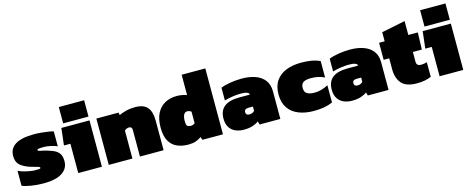

<svg xmlns="http://www.w3.org/2000/svg" viewBox="-36 -1284 4638 1897"><g transform="rotate(-15 2283.0 -335.0)"><path d="M239 10Q171 10 111 0Q51 -10 19 -24V-177Q43 -165 75 -156Q107 -147 138.5 -142Q170 -137 191 -137Q214 -137 229.5 -138Q245 -139 245 -148Q245 -156 229 -161Q213 -166 188.5 -172Q164 -178 138 -187Q73 -211 44 -241.5Q15 -272 15 -329Q15 -405 78 -444.5Q141 -484 271 -484Q303 -484 341 -480.5Q379 -477 412.5 -472Q446 -467 466 -460V-308Q434 -322 397 -329.5Q360 -337 332 -337Q318 -337 301.5 -336.5Q285 -336 273.5 -333.5Q262 -331 262 -324Q262 -314 292.5 -308.5Q323 -303 360 -292Q412 -277 440.5 -258.5Q469 -240 480.5 -213.5Q492 -187 492 -148Q492 -75 428 -32.5Q364 10 239 10Z M576 -513V-680H835V-513ZM593 0V-300H527L547 -474H835V0Z M905 0V-474H1132L1137 -447Q1163 -461 1207.5 -472.5Q1252 -484 1304 -484Q1389 -484 1427.5 -439.5Q1466 -395 1466 -305V0H1224V-274Q1224 -306 1191 -306Q1181 -306 1167.5 -300Q1154 -294 1147 -286V0Z M1719 10Q1652 10 1601.5 -13Q1551 -36 1523 -87Q1495 -138 1495 -222Q1495 -311 1525 -369Q1555 -427 1607.5 -455.5Q1660 -484 1728 -484Q1754 -484 1783 -479Q1812 -474 1831 -466V-674H2073V0H1863L1852 -31Q1826 -12 1794.5 -1Q1763 10 1719 10ZM1789 -163Q1803 -163 1812 -167Q1821 -171 1831 -178V-296Q1813 -311 1789 -311Q1767 -311 1754.5 -289Q1742 -267 1742 -224Q1742 -181 1754.5 -172Q1767 -163 1789 -163Z M2285 10Q2240 10 2202 -6Q2164 -22 2141 -57Q2118 -92 2118 -148Q2118 -228 2168.5 -269Q2219 -310 2324 -310H2430V-315Q2430 -326 2409 -334.5Q2388 -343 2345 -343Q2307 -343 2262.5 -336.5Q2218 -330 2178 -318V-448Q2217 -465 2277.5 -474.5Q2338 -484 2393 -484Q2472 -484 2532 -462.5Q2592 -441 2626 -396.5Q2660 -352 2660 -283V0H2448L2438 -34Q2414 -15 2376.5 -2.5Q2339 10 2285 10ZM2376 -122Q2395 -122 2407.5 -128Q2420 -134 2430 -144V-188H2386Q2341 -188 2341 -155Q2341 -122 2376 -122Z M3002 10Q2915 10 2848 -16.5Q2781 -43 2743 -98Q2705 -153 2705 -237Q2705 -322 2742.5 -376.5Q2780 -431 2846.5 -457.5Q2913 -484 3000 -484Q3056 -484 3103 -476.5Q3150 -469 3193 -449V-281Q3161 -297 3126 -304Q3091 -311 3054 -311Q3002 -311 2977 -294.5Q2952 -278 2952 -237Q2952 -197 2978 -180Q3004 -163 3056 -163Q3093 -163 3128 -173.5Q3163 -184 3195 -201V-25Q3152 -6 3105 2Q3058 10 3002 10Z M3392 10Q3347 10 3309 -6Q3271 -22 3248 -57Q3225 -92 3225 -148Q3225 -228 3275.5 -269Q3326 -310 3431 -310H3537V-315Q3537 -326 3516 -334.5Q3495 -343 3452 -343Q3414 -343 3369.5 -336.5Q3325 -330 3285 -318V-448Q3324 -465 3384.5 -474.5Q3445 -484 3500 -484Q3579 -484 3639 -462.5Q3699 -441 3733 -396.5Q3767 -352 3767 -283V0H3555L3545 -34Q3521 -15 3483.5 -2.5Q3446 10 3392 10ZM3483 -122Q3502 -122 3514.5 -128Q3527 -134 3537 -144V-188H3493Q3448 -188 3448 -155Q3448 -122 3483 -122Z M4056 10Q3947 10 3900.5 -43Q3854 -96 3854 -186V-300H3797V-474H3854V-567L4096 -616V-474H4193L4188 -300H4096V-199Q4096 -157 4143 -157Q4174 -157 4203 -167V-17Q4172 -4 4137 3Q4102 10 4056 10Z M4272 -513V-680H4531V-513ZM4289 0V-300H4223L4243 -474H4531V0Z"/></g></svg>

Font: Boz Display
Style: Regular
Weight: 900
Version: Version 2.000; ttfautohint (v1.8.3)